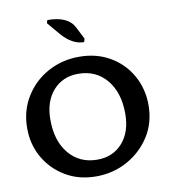

<svg xmlns="http://www.w3.org/2000/svg" viewBox="-95 -969 941 1060"><g transform="rotate(-10 375.0 -439.5)"><path d="M358.9 8.8Q262.7 8.8 188.2 -35.4Q113.8 -79.6 71.3 -153.3Q28.8 -227.1 28.8 -318.8Q28.8 -417 76.7 -494.4Q124.5 -571.8 204.1 -615Q283.7 -658.2 378.9 -658.2Q476.1 -658.2 551 -614.7Q626 -571.3 668.5 -496.1Q710.9 -420.9 710.9 -329.6Q710.9 -231.4 663.1 -155.8Q615.2 -80.1 535.2 -35.6Q455.1 8.8 358.9 8.8ZM380.9 -81.1Q468.8 -81.1 522.5 -141.8Q576.2 -202.6 576.2 -304.7Q576.2 -423.8 516.6 -495.1Q457 -566.4 357.9 -566.4Q270.5 -566.4 216.8 -505.6Q163.1 -444.8 163.1 -342.8Q163.1 -223.1 222.9 -152.1Q282.7 -81.1 380.9 -81.1ZM421.4 -732.9Q354.5 -732.9 295.4 -802.2L236.8 -871.6L242.2 -888.2Q357.9 -888.2 392.1 -819.8L426.8 -751.5Z"/></g></svg>

Font: ALMAS
Style: Bold
Weight: 700
Designer: ALMAS Font/ by Husham Jawad Kadhim, derived from the Bainsely font by/ Paul James MIller
Foundry: High-Logic / Made with FontCreator
Version: Version 1.411;September 19, 2021;FontCreator 14.0.0.2814 32-